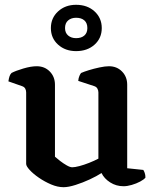

<svg xmlns="http://www.w3.org/2000/svg" viewBox="-20 -776 645 800"><path d="M245 4Q220 4 193 -7.5Q166 -19 142 -35.5Q118 -52 103.5 -68Q89 -84 89 -93V-391Q89 -400 85 -407Q81 -414 72 -417L15 -437Q17 -451 20 -459Q23 -467 28 -472Q45 -481 77 -490.5Q109 -500 133 -500Q166 -500 187.5 -478Q209 -456 209 -423V-123Q218 -115 231 -105Q244 -95 258 -87Q272 -79 281 -79Q292 -79 311 -84Q330 -89 351.5 -97.5Q373 -106 390 -115V-391Q390 -399 386 -406.5Q382 -414 373 -417L306 -439Q307 -451 311 -460Q315 -469 318 -472Q329 -477 350 -483.5Q371 -490 394.5 -495Q418 -500 434 -500Q467 -500 488.5 -478Q510 -456 510 -423V-75L577 -68Q580 -64 583 -55.5Q586 -47 586 -36Q580 -28 564 -19.5Q548 -11 529 -5.5Q510 0 495 0Q464 0 439 -16Q414 -32 403 -55Q383 -42 354 -28.5Q325 -15 295 -5.5Q265 4 245 4ZM297 -563Q252 -563 222 -590Q192 -617 192 -659Q192 -701 222 -728.5Q252 -756 297 -756Q344 -756 374 -728.5Q404 -701 404 -659Q404 -617 374 -590Q344 -563 297 -563ZM297 -617Q319 -617 331.5 -628Q344 -639 344 -659Q344 -680 331.5 -691Q319 -702 297 -702Q277 -702 264 -691Q251 -680 251 -659Q251 -639 264 -628Q277 -617 297 -617Z"/></svg>

Font: Texturina Medium 12pt SemiBold
Style: Regular
Weight: 600
Version: Version 1.002